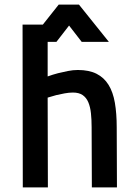

<svg xmlns="http://www.w3.org/2000/svg" viewBox="-20 -814 602 834"><path d="M79 0 78 -707H166L235 -794H323L453 -632H335L280 -703L225 -632H187V-482Q209 -490 232 -496Q252 -501 274.5 -505.5Q297 -510 318 -510Q367 -510 399.5 -493.5Q432 -477 451.5 -445.5Q471 -414 479 -367.5Q487 -321 487 -261L488 0H379L378 -262Q378 -295 375 -322.5Q372 -350 363.5 -370Q355 -390 339 -401Q323 -412 297 -412Q280 -412 261 -408.5Q242 -405 225 -401Q206 -396 187 -390L188 0Z"/></svg>

Font: Panefresco 750wt
Style: Regular
Weight: 750
Foundry: Campivisivi & Chank Co
Version: Version 1.000